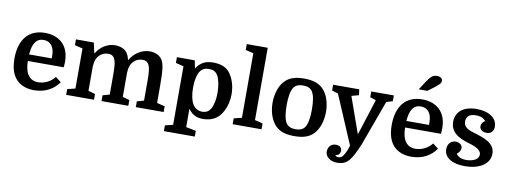

<svg xmlns="http://www.w3.org/2000/svg" viewBox="-73 -1224 4890 1841"><g transform="rotate(10 2372.5 -303.0)"><path d="M518 -256C521 -287 521 -296 521 -311C521 -386 500 -444 458 -487C415 -529 358 -550 285 -550C128 -550 38 -444 38 -257C38 -198 47 -147 67 -106C104 -30 177 10 274 10C390 10 468 -43 515 -110L461 -152C420 -99 358 -72 299 -72C246 -72 210 -98 189 -143C176 -173 169 -211 169 -256ZM283 -481C350 -481 390 -433 390 -346V-320H170C177 -427 214 -481 283 -481Z M587 -56V0H858V-56L791 -75V-312C794 -367 807 -400 836 -427C861 -450 888 -458 921 -458C945 -458 969 -447 982 -415C993 -390 998 -355 998 -268V-75L931 -56V0H1192V-56L1125 -75V-312C1128 -367 1141 -400 1170 -427C1195 -450 1222 -458 1255 -458C1279 -458 1303 -447 1316 -415C1327 -390 1332 -355 1332 -268V-75L1265 -56V0H1536V-56L1459 -75V-245C1459 -391 1451 -453 1427 -492C1404 -528 1359 -550 1306 -550C1229 -550 1157 -505 1114 -430C1107 -457 1099 -479 1088 -496C1068 -527 1023 -550 968 -550C895 -550 826 -507 787 -440H783L761 -540H587V-484L664 -465V-75Z M1774 -74C1813 -19 1858 0 1915 0C1985 0 2039 -22 2076 -65C2120 -116 2148 -195 2148 -280C2148 -363 2123 -436 2083 -487C2048 -531 1991 -550 1923 -550C1855 -550 1802 -530 1759 -463L1744 -540H1570V-484L1647 -465V105L1570 124V180H1871V124L1774 105ZM1773 -280C1773 -353 1786 -405 1805 -436C1825 -468 1852 -482 1893 -482C1930 -482 1960 -471 1980 -436C2000 -400 2013 -337 2013 -270C2013 -206 2001 -149 1981 -114C1965 -86 1940 -67 1899 -67C1858 -67 1826 -87 1806 -120C1786 -153 1773 -207 1773 -280Z M2208 -57V0H2489V-57L2412 -76V-780H2208V-723L2285 -704V-76Z M3069 -270C3069 -355 3044 -436 2997 -485C2953 -532 2892 -550 2809 -550C2726 -550 2665 -532 2621 -485C2574 -436 2549 -355 2549 -270C2549 -185 2574 -106 2621 -55C2665 -8 2726 10 2809 10C2892 10 2953 -8 2997 -55C3044 -106 3069 -185 3069 -270ZM2718 -97C2697 -130 2686 -187 2686 -270C2686 -353 2697 -410 2718 -443C2737 -470 2766 -483 2809 -483C2852 -483 2883 -470 2900 -443C2921 -411 2932 -354 2932 -270C2932 -187 2921 -130 2900 -97C2883 -70 2852 -57 2809 -57C2766 -57 2737 -70 2718 -97Z M3682 -484V-540H3462V-484L3520 -465L3409 -118H3405L3282 -465L3353 -484L3345 -540H3091V-484L3151 -465L3352 7L3340 44C3307 127 3286 136 3259 136C3250 136 3233 132 3230 119C3247 119 3259 113 3266 102C3273 90 3276 81 3276 74C3276 39 3255 22 3216 22C3172 22 3142 55 3142 102C3142 127 3153 148 3176 165C3198 182 3225 190 3256 190C3360 190 3393 132 3460 -24L3621 -465Z M3990 -639 4028 -667C4092 -714 4112 -734 4112 -754C4112 -777 4099 -796 4056 -796C4019 -796 3997 -778 3956 -715L3907 -639ZM4191 -256C4194 -287 4194 -296 4194 -311C4194 -386 4173 -444 4131 -487C4088 -529 4031 -550 3958 -550C3801 -550 3711 -444 3711 -257C3711 -198 3720 -147 3740 -106C3777 -30 3850 10 3947 10C4063 10 4141 -43 4188 -110L4134 -152C4093 -99 4031 -72 3972 -72C3919 -72 3883 -98 3862 -143C3849 -173 3842 -211 3842 -256ZM3956 -481C4023 -481 4063 -433 4063 -346V-320H3843C3850 -427 3887 -481 3956 -481Z M4472 -51C4415 -51 4386 -74 4373 -95C4392 -106 4409 -131 4409 -155C4409 -188 4376 -207 4344 -207C4301 -207 4266 -175 4266 -120C4266 -41 4342 10 4469 10C4604 10 4710 -49 4710 -153C4710 -259 4600 -291 4494 -323C4436 -341 4398 -362 4398 -415C4398 -462 4430 -489 4491 -489C4538 -489 4570 -474 4587 -449C4566 -440 4551 -416 4551 -393C4551 -365 4576 -341 4619 -341C4662 -341 4688 -367 4688 -412C4688 -453 4670 -486 4634 -512C4597 -537 4548 -550 4487 -550C4359 -550 4286 -487 4286 -391C4286 -288 4369 -246 4451 -220C4518 -200 4593 -177 4593 -123C4593 -78 4539 -51 4472 -51Z"/></g></svg>

Font: Domine
Style: Bold
Weight: 700
Designer: Pablo Impallari, Rodrigo Fuenzalida, Brenda Gallo
Foundry: Pablo Impallari, Rodrigo Fuenzalida, Brenda Gallo
Version: Version 2.000